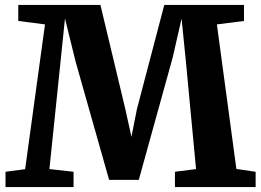

<svg xmlns="http://www.w3.org/2000/svg" viewBox="-20 -763 1065 783"><path d="M82.5 -73 163.5 -663.5 54.5 -677.5V-743H389.5L491 -318.5L516 -205L538.5 -318.5L650 -743H975V-677.5L864.5 -663.5L944 -74L1022.5 -62.5V0H693.5V-62.5L779.5 -73.5L738.5 -508L720.5 -687L684.5 -529.5L546 -29.5H425L288.5 -511L245 -687.5L226.5 -508L181.5 -73.5L280 -62.5V0H2.5V-62.5Z"/></svg>

Font: Merriweather 20pt ExtraBold
Style: Regular
Weight: 800
Version: Version 2.100